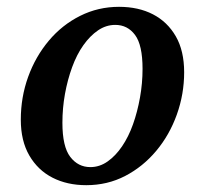

<svg xmlns="http://www.w3.org/2000/svg" viewBox="-20 -529 592 563"><path d="M233 14Q177 14 134 -8Q91 -30 66 -73Q41 -116 41 -178Q41 -244 62.5 -303.5Q84 -363 123 -409.5Q162 -456 215 -482.5Q268 -509 329 -509Q386 -509 428.5 -487Q471 -465 495.5 -422.5Q520 -380 520 -317Q520 -253 498.5 -193Q477 -133 438 -86.5Q399 -40 347 -13Q295 14 233 14ZM245 -39Q272 -39 295.5 -55.5Q319 -72 338 -100Q357 -128 370 -164.5Q383 -201 390.5 -243Q398 -285 398 -327Q398 -397 376 -426.5Q354 -456 318 -456Q291 -456 267.5 -440Q244 -424 224.5 -396.5Q205 -369 191.5 -332Q178 -295 170.5 -253.5Q163 -212 163 -169Q163 -99 186 -69Q209 -39 245 -39Z"/></svg>

Font: Source Serif 4 SemiBold
Style: Italic
Weight: 600
Italic angle: -12°
Designer: Frank Grießhammer
Foundry: Adobe Systems Incorporated
Version: Version 4.004;hotconv 1.0.116;makeotfexe 2.5.65601